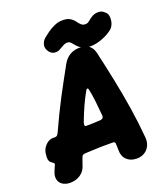

<svg xmlns="http://www.w3.org/2000/svg" viewBox="-175 -968 925 1087"><g transform="rotate(-20 288.0 -425.0)"><path d="M59.2 15Q31.6 15 13.1 2.3Q-5.4 -10.4 -9.6 -32Q-13.8 -53.6 -1.4 -80.6Q0.6 -87.4 4.8 -95.8Q9 -104.2 11.8 -111Q12.6 -114.8 12.6 -116.8Q12.6 -118.8 11.4 -120Q11 -120.8 9.5 -122Q8 -123.2 6 -124.4Q-1.2 -129.4 -7.7 -135.5Q-14.2 -141.6 -16.4 -153.3Q-18.6 -165 -15.4 -186V-188Q-12.2 -209.4 -1.1 -224.8Q10 -240.2 24.1 -248.6Q38.2 -257 50.6 -257H67.4Q74.2 -257 79 -262Q83.8 -267 88.4 -276.4Q111.4 -327.4 132.4 -370.1Q153.4 -412.8 174 -452.8Q194.6 -492.8 217.3 -534Q240 -575.2 266 -622.8Q300 -686 369.8 -686Q438.2 -686 452.4 -622.8Q473.4 -531.2 491.7 -441.8Q510 -352.4 524 -263.1Q538 -173.8 546 -81.2Q549.2 -38.8 524.9 -11.9Q500.6 15 460.2 15Q422.6 15 399.8 -7.4Q377 -29.8 378 -71Q378 -78.6 377.8 -86.5Q377.6 -94.4 376.8 -105.6Q375.6 -117 363.8 -117Q336.8 -117 317.4 -117Q298 -117 281.1 -116.5Q264.2 -116 244.6 -115Q225 -114 197 -113Q190 -113 183.1 -110.1Q176.2 -107.2 173.4 -98.6Q169.6 -87.8 166.4 -79.5Q163.2 -71.2 158.8 -57.6Q149.6 -22.8 122.3 -3.9Q95 15 59.2 15ZM252.4 -257Q276.2 -257.4 298.1 -257.8Q320 -258.2 343 -260.2Q353.2 -262.4 356.9 -268.9Q360.6 -275.4 359 -282.6Q355 -328.6 350.4 -370.1Q345.8 -411.6 337.8 -447.4Q336.4 -452.2 332.4 -453.4Q328.4 -454.6 323.8 -447.4Q301.6 -408.8 283.6 -368.7Q265.6 -328.6 247.6 -281.2Q244.4 -271.4 245 -264.2Q245.6 -257 252.4 -257ZM193.8 -731.8Q181.8 -748.2 185.4 -768.6Q189 -789 207 -805.4Q220.2 -816.6 239.7 -830.5Q259.2 -844.4 282.8 -854.7Q306.4 -865 330.4 -865Q361 -865 377.2 -854.4Q393.4 -843.8 402.9 -830.4Q412.4 -817 423.1 -807.3Q433.8 -797.6 453.4 -800Q462.6 -801.2 473.3 -810.4Q484 -819.6 493.8 -826Q513.2 -839 536.5 -839Q559.8 -839 573.4 -823.8L578.4 -819.8Q589.4 -809.4 590.9 -790.3Q592.4 -771.2 586.1 -752.3Q579.8 -733.4 565.6 -721.4Q542.4 -701.8 503.6 -686.9Q464.8 -672 432.8 -672Q401.2 -672 383.3 -682Q365.4 -692 354.7 -704.5Q344 -717 335.2 -727Q326.4 -737 312.8 -737Q301.6 -737 291.3 -731.6Q281 -726.2 269.2 -719.4Q249.6 -705.8 229.7 -707.8Q209.8 -709.8 196.8 -726.8Z"/></g></svg>

Font: Winky Sans
Style: Italic
Weight: 400
Italic angle: -8.97852°
Designer: Simon Atzbach
Foundry: typofactur
Version: Version 1.205